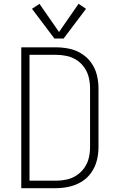

<svg xmlns="http://www.w3.org/2000/svg" viewBox="-20 -982 616 1002"><path d="M91 0H271Q306 0 340.5 -7.5Q375 -15 405.5 -33.5Q436 -52 456.5 -81.5Q477 -111 485.5 -145Q494 -179 494 -215V-521Q494 -556 485.5 -590.5Q477 -625 456.5 -654Q436 -683 405.5 -702Q375 -721 340.5 -728Q306 -735 271 -735H91ZM271 -39H134V-696H271Q300 -696 328 -690Q356 -684 380 -668.5Q404 -653 420.5 -629Q437 -605 443.5 -577Q450 -549 450 -521V-215Q450 -186 443.5 -158Q437 -130 420.5 -106.5Q404 -83 380 -67Q356 -51 328 -45Q300 -39 271 -39ZM264 -781H312L429 -936L390 -962L288 -815L186 -962L147 -936Z"/></svg>

Font: Iosevka Sparkle Extralight
Style: Regular
Weight: 200
Designer: Belleve Invis
Foundry: Belleve Invis
Version: Version 4.5.0; ttfautohint (v1.8.3)